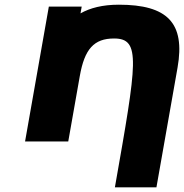

<svg xmlns="http://www.w3.org/2000/svg" viewBox="-20 -627 784 818"><path d="M646.5 171 736.4 -338.8C770.1 -530.2 692.4 -607 486.3 -607C416.5 -607 363.6 -593 323 -570L328.1 -599H188.1L86.8 -24.3H270.8L320 -303.1C340.3 -418.4 380.5 -463 465.9 -463C581.3 -463 564.1 -365.9 469.5 171Z"/></svg>

Font: Hussar Wysoki
Style: Obl
Weight: 700
Foundry: Cannot Into Space Fonts
Version: Version 0.92